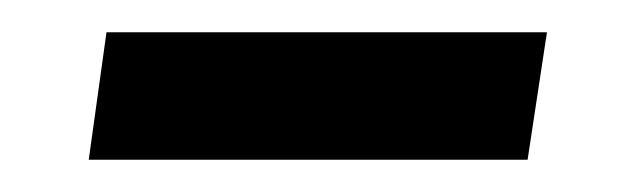

<svg xmlns="http://www.w3.org/2000/svg" viewBox="-20 -365 384 119"><path d="M319 -345 307 -266H35L46 -345Z"/></svg>

Font: Pathway Extreme 28pt
Style: Bold Italic
Weight: 700
Italic angle: -8°
Designer: Eduardo Rodriguez Tunni
Foundry: Eduardo Rodriguez Tunni
Version: Version 1.001;gftools[0.9.26]